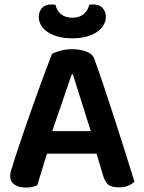

<svg xmlns="http://www.w3.org/2000/svg" viewBox="-20 -837 650 867"><path d="M416 -143H192Q181 -106 168.5 -66Q156 -26 148 0Q138 4 126.5 7Q115 10 98 10Q64 10 45 -3.5Q26 -17 26 -42Q26 -54 29.5 -65.5Q33 -77 38 -92Q46 -120 59.5 -159.5Q73 -199 88.5 -245.5Q104 -292 122 -341.5Q140 -391 156.5 -437.5Q173 -484 188.5 -524.5Q204 -565 215 -594Q228 -601 253.5 -608Q279 -615 305 -615Q340 -615 369 -604.5Q398 -594 406 -571Q426 -516 450 -444.5Q474 -373 498.5 -297Q523 -221 546 -148Q569 -75 587 -17Q577 -6 559.5 1.5Q542 9 518 9Q483 9 468.5 -3.5Q454 -16 446 -43ZM304 -501Q295 -476 284.5 -445Q274 -414 262.5 -380.5Q251 -347 239 -312.5Q227 -278 216 -245H390L309 -501ZM307 -757Q338 -757 357.5 -773Q377 -789 383 -815Q388 -816 391.5 -816.5Q395 -817 400 -817Q429 -817 443.5 -800.5Q458 -784 458 -761Q458 -742 448 -724.5Q438 -707 419 -693.5Q400 -680 372 -672Q344 -664 307 -664Q269 -664 241 -672Q213 -680 193.5 -693.5Q174 -707 164.5 -724.5Q155 -742 155 -761Q155 -784 169.5 -800.5Q184 -817 213 -817Q218 -817 222 -816.5Q226 -816 231 -815Q236 -789 255.5 -773Q275 -757 307 -757Z"/></svg>

Font: Baloo Tammudu 2 SemiBold
Style: Regular
Weight: 600
Designer: Maithili Shingre, Omkar Shende and Ek Type
Foundry: Ek Type
Version: Version 1.640;hotconv 1.0.111;makeotfexe 2.5.65597; ttfautoh